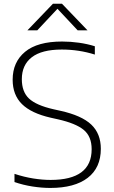

<svg xmlns="http://www.w3.org/2000/svg" viewBox="-20 -964 588 994"><path d="M240.5 9Q196.5 9 148.2 1.5Q100 -6 55 -21.5V-64Q105 -47.5 152.5 -40Q200 -32.5 242 -32.5Q454.5 -32.5 454.5 -191.5Q454.5 -257.5 413.5 -291.5Q372.5 -325.5 279 -346.5L243 -354.5Q142 -377.5 93.8 -425Q45.5 -472.5 45.5 -551.5Q45.5 -642.5 109.8 -695.8Q174 -749 301.5 -749Q345 -749 389 -742.8Q433 -736.5 471 -724.5V-681.5Q388.5 -707.5 300 -707.5Q196 -707.5 144.5 -667.5Q93 -627.5 93 -554Q93 -489 130 -454Q167 -419 256.5 -398.5L292.5 -390.5Q403 -366 452.5 -319Q502 -272 502 -193.5Q502 -95.5 434 -43.2Q366 9 240.5 9ZM122 -807 254 -944.5H301L433 -807H382L277.5 -918.5L173 -807Z"/></svg>

Font: Encode Sans SemiExpanded SemiExpanded ExtraLight
Style: Regular
Weight: 200
Width: 6
Designer: Multiple Designers
Foundry: Impallari Type
Version: Version 3.000; ttfautohint (v1.8.3) -l 8 -r 50 -G 200 -x 14 